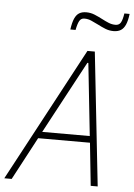

<svg xmlns="http://www.w3.org/2000/svg" viewBox="-79 -941 686 985"><g transform="rotate(5 264.5 -448.0)"><path d="M-19 0 349 -688H387L462 0H426L403 -220H136L19 0ZM154 -254H399L359 -627H354ZM252 -790Q257 -826 266 -846.5Q275 -867 289.5 -876Q304 -885 326 -885Q349 -885 369.5 -876.5Q390 -868 411 -857Q428 -848 445 -841Q462 -834 480 -834Q499 -834 507.5 -848.5Q516 -863 521 -896H548Q544 -862 535 -841Q526 -820 511 -810.5Q496 -801 473 -801Q451 -801 431 -809Q411 -817 390 -828Q373 -836 356 -844Q339 -852 319 -852Q302 -852 293.5 -837Q285 -822 279 -790Z"/></g></svg>

Font: Saira SemiCondensed Thin
Style: Italic
Weight: 250
Width: 4
Italic angle: -12°
Designer: Hector Gatti with collaboration of the Omnibus-Type team
Foundry: Omnibus-Type
Version: Version 1.101